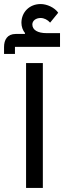

<svg xmlns="http://www.w3.org/2000/svg" viewBox="-55 -930 317 950"><path d="M242 -698V-766H176C131 -766 105 -782 105 -809C105 -827 122 -841 146 -841C163 -841 181 -832 193 -818L233 -867C215 -893 177 -910 146 -910C91 -910 51 -870 51 -817C51 -798 58 -779 69 -766L68 -762H23C-19 -762 -35 -733 -35 -697V-663H19V-698ZM74 0H157V-618H74Z"/></svg>

Font: IBM Plex Arabic Text
Style: Regular
Weight: 450
Designer: Mike Abbink, Paul van der Laan, Pieter van Rosmalen, Wael Morcos, Khajak Apelian
Foundry: Bold Monday
Version: Version 1.0